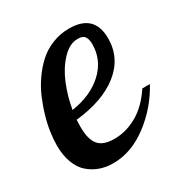

<svg xmlns="http://www.w3.org/2000/svg" viewBox="-127 -602 671 706"><g transform="rotate(-30 208.5 -249.5)"><path d="M368.2 -401.9Q368.2 -318.4 301.5 -265.4Q234.9 -212.4 118.2 -200.2Q117.2 -189 117.2 -168.9Q117.2 -117.2 137 -93.5Q156.7 -69.8 204.1 -69.8Q253.9 -69.8 300.8 -96.4Q347.7 -123 384.8 -179.2H417Q374.5 -101.1 303.5 -47.6Q232.4 5.9 155.8 5.9Q125.5 5.9 99.9 -3.2Q74.2 -12.2 53 -30.5Q31.7 -48.8 19.8 -80.6Q7.8 -112.3 7.8 -153.8Q7.8 -179.2 12 -209Q16.1 -238.8 25.9 -272.7Q35.6 -306.6 49.6 -339.4Q63.5 -372.1 84.5 -402.1Q105.5 -432.1 130.4 -454.8Q155.3 -477.5 189.2 -491.2Q223.1 -504.9 261.2 -504.9Q368.2 -504.9 368.2 -401.9ZM270 -456.1Q234.9 -456.1 203.4 -422.6Q171.9 -389.2 152.1 -341.1Q132.3 -293 123 -238.8Q206.5 -251.5 256.8 -298.3Q307.1 -345.2 307.1 -412.1Q307.1 -432.6 299.6 -444.3Q292 -456.1 270 -456.1Z"/></g></svg>

Font: Lobster Two
Style: Italic
Weight: 400
Designer: Pablo Impallari
Foundry: Pablo Impallari. www.impallari.com
Version: Version 1.006